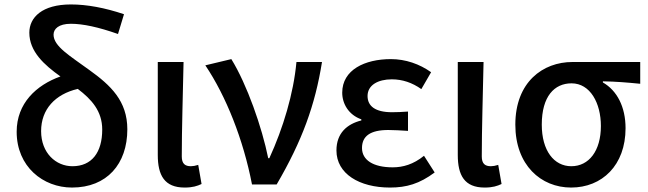

<svg xmlns="http://www.w3.org/2000/svg" viewBox="-20 -830 2914 864"><path d="M304 14C461 14 553 -92 553 -248C553 -376 478 -446 382 -515C296 -578 221 -621 221 -674C221 -700 244 -723 299 -723C353 -723 423 -708 511 -677L538 -766C452 -795 371 -810 299 -810C170 -810 112 -752 112 -683C112 -598 179 -538 252 -486C143 -447 55 -365 55 -237C55 -80 174 14 304 14ZM330 -430C392 -383 440 -330 440 -247C440 -144 393 -82 306 -82C232 -82 165 -141 165 -240C165 -338 228 -406 330 -430Z M811 14C847 14 868 7 887 -2L872 -88C860 -84 848 -82 839 -82C813 -82 798 -93 798 -126C798 -246 803 -408 806 -551H690V-133C690 -41 720 14 811 14Z M1114 0H1225C1340 -197 1398 -357 1429 -551H1314C1301 -409 1254 -253 1192 -118H1187C1159 -257 1091 -451 1021 -564L904 -536C997 -398 1075 -202 1114 0Z M1735 14C1809 14 1868 -3 1936 -54L1888 -129C1840 -90 1793 -77 1747 -77C1659 -77 1609 -110 1609 -164C1609 -218 1647 -245 1727 -245C1755 -245 1784 -243 1816 -241V-328C1790 -326 1766 -325 1744 -325C1668 -325 1634 -353 1634 -398C1634 -447 1681 -473 1743 -473C1791 -473 1835 -458 1876 -429L1920 -505C1868 -542 1805 -564 1739 -564C1622 -564 1520 -516 1520 -413C1520 -363 1549 -313 1606 -293V-288C1542 -272 1494 -231 1494 -153C1494 -48 1597 14 1735 14Z M2161 14C2197 14 2218 7 2237 -2L2222 -88C2210 -84 2198 -82 2189 -82C2163 -82 2148 -93 2148 -126C2148 -246 2153 -408 2156 -551H2040V-133C2040 -41 2070 14 2161 14Z M2550 14C2689 14 2795 -86 2795 -253C2795 -350 2756 -423 2693 -459V-464C2753 -463 2800 -459 2861 -453V-551H2556C2423 -551 2299 -461 2299 -269C2299 -87 2414 14 2550 14ZM2551 -82C2473 -82 2418 -152 2418 -269C2418 -397 2475 -455 2552 -455C2636 -455 2684 -366 2684 -263C2684 -151 2630 -82 2551 -82Z"/></svg>

Font: GenYoGothic2 TW M
Style: Regular
Weight: 500
Version: Version 2.100;PS 2.1;hotconv 16.6.51;makeotf.lib2.5.65220 DE